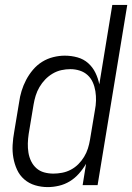

<svg xmlns="http://www.w3.org/2000/svg" viewBox="-20 -755 540 783"><path d="M175 8Q148 8 123 0.5Q98 -7 79 -23.5Q60 -40 49.5 -63Q39 -86 34.5 -111.5Q30 -137 31.5 -164Q33 -191 38 -218L58 -338Q61 -361 68 -384Q75 -407 86.5 -429Q98 -451 114.5 -470.5Q131 -490 152 -503Q173 -516 197 -522Q221 -528 244 -528Q271 -528 296 -521Q321 -514 339.5 -497.5Q358 -481 369 -458.5Q380 -436 385 -411L438 -735H499L378 0H317L331 -87Q318 -65 301.5 -46.5Q285 -28 264.5 -15.5Q244 -3 220.5 2.5Q197 8 175 8ZM198 -47Q215 -47 233.5 -50.5Q252 -54 269 -63Q286 -72 299.5 -85.5Q313 -99 323 -115.5Q333 -132 338.5 -149.5Q344 -167 347 -185L367 -305Q371 -325 371.5 -344.5Q372 -364 369 -383Q366 -402 358.5 -419Q351 -436 337.5 -448.5Q324 -461 305.5 -467Q287 -473 267 -473Q249 -473 230.5 -469Q212 -465 195 -455Q178 -445 164.5 -431Q151 -417 141 -400Q131 -383 125.5 -365Q120 -347 117 -329L97 -209Q94 -189 93.5 -170Q93 -151 96 -132.5Q99 -114 107 -97.5Q115 -81 128.5 -69Q142 -57 160 -52Q178 -47 198 -47Z"/></svg>

Font: Iosevka Light Oblique
Style: Regular
Weight: 300
Italic angle: -9°
Monospace: yes
Designer: Belleve Invis
Foundry: Belleve Invis
Version: Version 32.5.0; ttfautohint (v1.8.4)